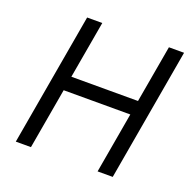

<svg xmlns="http://www.w3.org/2000/svg" viewBox="-124 -827 962 953"><g transform="rotate(20 357.0 -350.0)"><path d="M610 -700 557 -397H205L258 -700H178L56 0H136L192 -321H544L488 0H568L690 -700Z"/></g></svg>

Font: Fixel Display
Style: Italic
Weight: 400
Italic angle: -10°
Designer: AlfaBravo + MacPaw
Foundry: Kyrylo Tkachov, Marchela Mozhyna, Serhii Makarenko, Maria Weinstein, Zakhar Kryvoshyya
Version: Version 1.210;Glyphs 3.2 (3217)